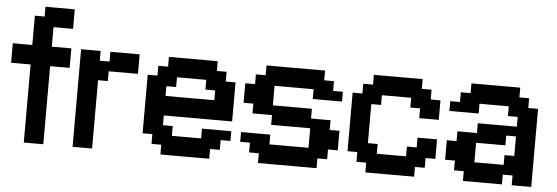

<svg xmlns="http://www.w3.org/2000/svg" viewBox="-47 -840 2844 980"><g transform="rotate(5 1375.0 -350.0)"><path d="M300 -700H150V-650H100V-500H0V-400H100V0H200V-400H300V-500H200V-600H300Z M450 -450V-500H350V0H450V-350H500V-400H650V-500H500V-450Z M800 -350H850V-400H1000V-350H1050V-300H800ZM750 -450V-400H700V-100H750V-50H800V0H1050V-50H1100V-100H1150V-150H1000V-100H850V-150H800V-200H1150V-400H1100V-450H1050V-500H800V-450Z M1350 -400H1550V-350H1700V-400H1650V-450H1600V-500H1300V-450H1250V-400H1200V-300H1250V-250H1350V-200H1550V-100H1350V-150H1200V-100H1250V-50H1300V0H1600V-50H1650V-100H1700V-200H1650V-250H1550V-300H1350Z M2100 -300H2200V-400H2150V-450H2100V-500H1850V-450H1800V-400H1750V-100H1800V-50H1850V0H2100V-50H2150V-100H2200V-200H2100V-150H2050V-100H1900V-150H1850V-350H1900V-400H2050V-350H2100Z M2550 -150V-100H2400V-200H2550V-250H2600V-150ZM2400 -250H2300V-200H2250V-100H2300V-50H2350V0H2550V-50H2600V0H2700V-400H2650V-450H2600V-500H2350V-450H2300V-400H2250V-350H2400V-400H2550V-350H2600V-300H2400Z"/></g></svg>

Font: Analogue OS
Style: Regular
Weight: 400
Designer: AbFarid
Version: Version 1.000